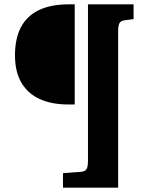

<svg xmlns="http://www.w3.org/2000/svg" viewBox="-20 -723 668 884"><path d="M270 141V74L354 68Q372 66 378.5 55.5Q385 45 385 17V-703H595V-635L556 -630Q537 -628 530.5 -617Q524 -606 524 -580V141ZM293 -242Q219 -242 164 -266.5Q109 -291 79 -341.5Q49 -392 49 -468Q49 -545 76 -597Q103 -649 158 -676Q213 -703 297 -703H324V-242Z"/></svg>

Font: Literata 18pt
Style: Bold
Weight: 700
Designer: Latin by Veronika Burian and Jose Scaglione. Greek by Irene Vlachou. Cyrillic by Vera Evstafieva.
Foundry: TypeTogether
Version: Version 3.103;gftools[0.9.29]